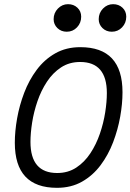

<svg xmlns="http://www.w3.org/2000/svg" viewBox="-20 -888 625 920"><path d="M253 12Q51 12 51 -204Q51 -259 62 -321Q73 -383 96 -443.5Q119 -504 156 -553.5Q193 -603 245 -632.5Q297 -662 365 -662Q567 -662 567 -446Q567 -391 556 -329Q545 -267 522 -206.5Q499 -146 462 -96.5Q425 -47 373 -17.5Q321 12 253 12ZM254 -59Q306 -59 345.5 -85Q385 -111 413 -153.5Q441 -196 458.5 -247Q476 -298 484 -349Q492 -400 492 -442Q492 -591 364 -591Q312 -591 272.5 -565Q233 -539 205 -496.5Q177 -454 159.5 -403Q142 -352 134 -301Q126 -250 126 -208Q126 -59 254 -59ZM300 -736Q273 -736 255 -753.5Q237 -771 237 -796Q237 -826 257.5 -847Q278 -868 306 -868Q333 -868 351 -851Q369 -834 369 -808Q369 -778 349 -757Q329 -736 300 -736ZM516 -736Q489 -736 471 -753.5Q453 -771 453 -796Q453 -826 473.5 -847Q494 -868 522 -868Q549 -868 567 -851Q585 -834 585 -808Q585 -778 565 -757Q545 -736 516 -736Z"/></svg>

Font: Sometype Mono
Style: Italic
Weight: 400
Italic angle: -12°
Monospace: yes
Designer: Ryoichi Tsunekawa
Foundry: Dharma Type
Version: Version 1.000; ttfautohint (v1.8.3)